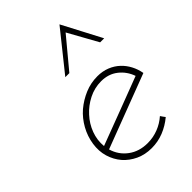

<svg xmlns="http://www.w3.org/2000/svg" viewBox="-200 -745 838 838"><g transform="rotate(-45 219.0 -326.5)"><path d="M280 -356Q325 -356 357 -331Q389 -306 403 -266Q324 -236 246.5 -206.5Q169 -177 89 -147Q85 -186 99 -223.5Q113 -261 140 -290Q166 -319 202.5 -337.5Q239 -356 280 -356ZM436 -251Q431 -279 418.5 -302.5Q406 -326 388 -343Q368 -362 341.5 -372.5Q315 -383 284 -383Q243 -383 206 -367.5Q169 -352 138 -326Q108 -300 88 -264Q68 -228 62 -188Q56 -147 66.5 -112Q77 -77 100 -50Q123 -24 156 -8.5Q189 7 230 7Q269 7 304 -7Q339 -21 369 -46Q365 -51 361.5 -56Q358 -61 354 -67Q329 -45 298 -33Q267 -21 233 -21Q181 -21 144 -48.5Q107 -76 94 -121Q180 -154 265 -186Q350 -218 436 -251ZM327 -660Q291 -615 254.5 -569.5Q218 -524 182 -479H207Q236 -513 264 -547.5Q292 -582 321 -616Q341 -581 359 -547.5Q377 -514 397 -479H422Q398 -524 374.5 -569.5Q351 -615 327 -660Z"/></g></svg>

Font: Josefin Slab Thin Light
Style: Italic
Weight: 300
Italic angle: -12°
Version: Version 2.000